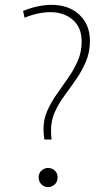

<svg xmlns="http://www.w3.org/2000/svg" viewBox="-20 -759 430 790"><path d="M163 -185Q161 -195 160 -207Q159 -219 159 -228Q159 -268 174.5 -303Q190 -338 213.5 -371.5Q237 -405 260.5 -438.5Q284 -472 300 -508.5Q316 -545 316 -588Q316 -646 279.5 -677.5Q243 -709 188 -709Q137 -709 81 -686L75 -714Q137 -739 192 -739Q264 -739 307 -698Q350 -657 350 -591Q350 -544 333.5 -505.5Q317 -467 293.5 -433Q270 -399 246 -366.5Q222 -334 206 -299Q190 -264 190 -223Q190 -213 190.5 -204Q191 -195 192 -185ZM178 11Q163 11 151 0Q139 -11 139 -29Q139 -47 151 -57.5Q163 -68 178 -68Q193 -68 205 -57.5Q217 -47 217 -29Q217 -11 205 0Q193 11 178 11Z"/></svg>

Font: Murecho ExtraLight
Style: Regular
Weight: 200
Designer: Neil Summerour
Foundry: Positype
Version: Version 1.010; ttfautohint (v1.8.3)